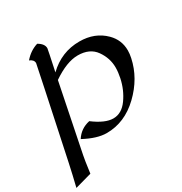

<svg xmlns="http://www.w3.org/2000/svg" viewBox="-238 -844 1194 1260"><g transform="rotate(-30 359.0 -214.0)"><path d="M-25.4 260.7Q-4.4 175.8 13.7 90.8Q155.3 -576.2 155.3 -581.1Q155.3 -606.9 123.5 -619.6Q167 -669.9 224.6 -687.5Q268.1 -662.6 268.1 -628.9Q268.1 -623.5 234.4 -464.8Q335 -562 471.2 -562Q587.9 -562 662.1 -487.8Q718.3 -432.1 718.3 -352.5Q718.3 -326.2 711.9 -296.9Q683.1 -160.6 573.7 -55.9Q464.4 48.8 327.6 48.8Q255.4 48.8 159.2 -2.9Q197.3 -62 266.6 -76.7Q351.6 -12.7 413.6 -12.7Q477.1 -12.7 522.2 -75.9Q567.4 -139.2 584 -218.3Q592.8 -259.8 592.8 -295.9Q592.8 -366.2 549.8 -427.2Q506.8 -488.3 416 -488.3Q332.5 -488.3 223.6 -413.6L128.9 54.2Q110.8 139.6 100.6 225.6Z"/></g></svg>

Font: Balgruf
Style: Italic
Weight: 500
Italic angle: -12°
Designer: Paul James Miller
Foundry: High-Logic / Made with FontCreator
Version: Version 1.201;March 28, 2021;FontCreator 13.0.0.2683 64-bit